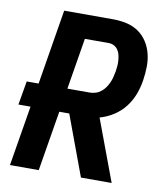

<svg xmlns="http://www.w3.org/2000/svg" viewBox="-82 -805 765 874"><g transform="rotate(10 300.0 -367.5)"><path d="M23 0 69 -278H13L32 -388H87L144 -735H369Q401 -735 431.5 -728.5Q462 -722 486.5 -705.5Q511 -689 527.5 -664Q544 -639 551.5 -609.5Q559 -580 558.5 -548.5Q558 -517 553 -485Q548 -452 536 -420Q524 -388 502.5 -360Q481 -332 450.5 -312.5Q420 -293 387 -284L493 0H351L248 -278H202L156 0ZM220 -388H323Q336 -388 349.5 -392Q363 -396 374.5 -405Q386 -414 394 -425.5Q402 -437 408 -450Q414 -463 417 -476Q420 -489 423 -503Q425 -516 426 -529Q427 -542 426 -555Q425 -568 422 -580.5Q419 -593 412 -603Q405 -613 394 -619Q383 -625 369 -625H259Z"/></g></svg>

Font: Iosevka SS04 XBd Ex
Style: Italic
Weight: 800
Width: 7
Italic angle: -9°
Monospace: yes
Designer: Belleve Invis
Foundry: Belleve Invis
Version: Version 19.0.0; ttfautohint (v1.8.4)